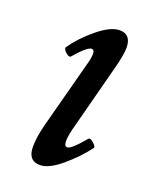

<svg xmlns="http://www.w3.org/2000/svg" viewBox="-92 -469 420 535"><g transform="rotate(20 118.0 -201.5)"><path d="M90.8 13.2Q55.2 13.2 55.2 -28.8Q55.2 -55.7 64.9 -94.2L119.1 -298.8Q130.4 -340.8 116.2 -340.8Q103 -340.8 68.8 -300.8Q65.9 -297.4 59.6 -301Q53.2 -304.7 48.8 -310.8Q44.4 -316.9 46.9 -320.8Q69.3 -353.5 107.2 -384.8Q145 -416 171.9 -416Q206.1 -416 206.1 -376Q206.1 -355.5 194.8 -313L146 -126Q127.4 -60.1 145 -59.1Q157.2 -59.1 192.9 -102.1Q197.3 -106.4 208 -96.9Q218.8 -87.4 215.8 -83Q189.9 -48.3 153.3 -17.6Q116.7 13.2 90.8 13.2Z"/></g></svg>

Font: Junicode SmCond Medium
Style: Italic
Weight: 500
Width: 4
Italic angle: -11°
Designer: Peter S. Baker
Version: Version 2.206